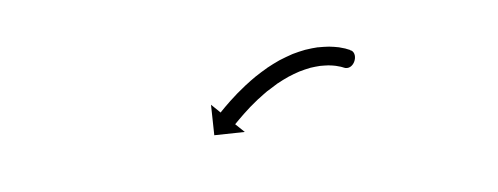

<svg xmlns="http://www.w3.org/2000/svg" viewBox="-26 -284 532 205"><g transform="rotate(-10 240.0 -182.0)"><path d="M344.3 -194C354.4 -188.1 363.3 -204.8 355.7 -210.5L343.7 -194.5C347.3 -191.8 359.1 -208.5 354.5 -211.3C354.5 -211.3 354.4 -211.3 354.4 -211.3C354.3 -211.4 354.2 -211.4 354.2 -211.4C353 -212.1 351.7 -212.7 350.4 -213.3C350.4 -213.3 350.3 -213.4 350.2 -213.4C350.1 -213.5 350.1 -213.5 350.1 -213.5C347.8 -214.4 345.6 -215.3 343.3 -216.1C343.3 -216.1 343.2 -216.1 343.1 -216.1C343 -216.1 342.9 -216.2 342.9 -216.2C339.8 -217.1 336.7 -217.9 333.5 -218.5C333.5 -218.5 333.4 -218.5 333.3 -218.6C333.2 -218.6 333.1 -218.6 333.1 -218.6C329.3 -219.2 325.4 -219.6 321.6 -219.9C321.6 -219.9 321.5 -219.9 321.4 -219.9C321.2 -220 321.1 -220 321.1 -220C316.7 -220.1 312.4 -220 308 -219.7C308 -219.7 307.9 -219.7 307.8 -219.7C307.6 -219.7 307.5 -219.7 307.5 -219.7C302.8 -219.2 298.1 -218.5 293.4 -217.6C293.4 -217.6 293.3 -217.5 293.2 -217.5C293.1 -217.5 293 -217.5 293 -217.5C288.2 -216.3 283.4 -215 278.6 -213.5C278.6 -213.5 278.5 -213.4 278.4 -213.4C278.3 -213.4 278.3 -213.4 278.3 -213.4C273.5 -211.7 268.8 -209.8 264.2 -207.8C264.2 -207.8 264.1 -207.7 264 -207.7C263.9 -207.7 263.9 -207.6 263.9 -207.6C259.4 -205.5 255 -203.3 250.6 -200.9C250.6 -200.9 250.5 -200.9 250.5 -200.9C250.4 -200.8 250.4 -200.8 250.4 -200.8C246.3 -198.5 242.3 -196 238.4 -193.5C238.4 -193.5 238.3 -193.5 238.3 -193.5C238.2 -193.4 238.2 -193.4 238.2 -193.4C234.7 -191.1 231.2 -188.7 227.7 -186.2C227.7 -186.2 227.7 -186.2 227.7 -186.2C227.6 -186.2 227.6 -186.1 227.6 -186.1C224.7 -184 221.9 -181.8 219 -179.6C219 -179.6 219 -179.6 219 -179.6C219 -179.6 218.9 -179.5 218.9 -179.5C216.8 -177.8 214.6 -176 212.5 -174.3C212.5 -174.3 212.5 -174.2 212.4 -174.2C212.4 -174.2 212.4 -174.2 212.4 -174.2C211 -173.1 209.7 -171.9 208.3 -170.7L208.3 -170.7L208.3 -170.7C207.8 -170.3 207.3 -169.9 206.9 -169.4L198.2 -179.4L196 -146.7L228.7 -144.5L220 -154.4C220.5 -154.8 221 -155.2 221.4 -155.6L221.4 -155.6L221.4 -155.6C222.7 -156.7 224 -157.8 225.3 -158.9C225.3 -158.9 225.3 -158.9 225.3 -158.9C225.3 -158.9 225.3 -158.9 225.3 -158.9C227.3 -160.6 229.4 -162.3 231.4 -163.9C231.4 -163.9 231.4 -163.9 231.4 -163.9C231.4 -163.9 231.3 -163.8 231.3 -163.8C234 -166 236.8 -168 239.5 -170.1C239.5 -170.1 239.5 -170 239.4 -170C239.4 -170 239.4 -170 239.4 -170C242.6 -172.3 245.9 -174.5 249.2 -176.8C249.2 -176.8 249.2 -176.7 249.2 -176.7C249.1 -176.7 249.1 -176.6 249.1 -176.6C252.8 -179 256.5 -181.3 260.3 -183.5C260.3 -183.5 260.3 -183.4 260.2 -183.4C260.2 -183.4 260.1 -183.3 260.1 -183.3C264.2 -185.5 268.3 -187.6 272.4 -189.6C272.4 -189.6 272.3 -189.5 272.3 -189.5C272.2 -189.5 272.1 -189.4 272.1 -189.4C276.4 -191.3 280.7 -193 285 -194.5C285 -194.5 284.9 -194.5 284.8 -194.5C284.8 -194.4 284.7 -194.4 284.7 -194.4C288.9 -195.8 293.3 -197 297.6 -198C297.6 -198 297.5 -198 297.4 -198C297.3 -197.9 297.2 -197.9 297.2 -197.9C301.3 -198.7 305.5 -199.4 309.6 -199.8C309.6 -199.8 309.5 -199.8 309.4 -199.8C309.3 -199.8 309.2 -199.8 309.2 -199.8C313 -200 316.8 -200.1 320.6 -200C320.6 -200 320.4 -200 320.3 -200C320.2 -200 320.1 -200 320.1 -200C323.4 -199.7 326.6 -199.4 329.9 -198.9C329.9 -198.9 329.8 -198.9 329.7 -198.9C329.6 -198.9 329.5 -198.9 329.5 -198.9C332.1 -198.4 334.7 -197.8 337.2 -197C337.2 -197 337.1 -197 337 -197.1C336.9 -197.1 336.8 -197.1 336.8 -197.1C338.6 -196.5 340.4 -195.8 342.2 -195.1C342.2 -195.1 342.1 -195.1 342 -195.2C342 -195.2 341.9 -195.2 341.9 -195.2C342.8 -194.8 343.7 -194.4 344.6 -193.9C344.6 -193.9 344.5 -193.9 344.4 -194C344.4 -194 344.3 -194 344.3 -194Z"/></g></svg>

Font: FRB American Cursive Just Arrows
Style: Bold Italic
Weight: 700
Italic angle: -25°
Version: Version 2.0;Modular Font Editor K font №1